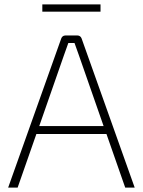

<svg xmlns="http://www.w3.org/2000/svg" viewBox="-20 -851 648 871"><path d="M436 -831H172V-798H436ZM548 0H591L350 -677C347 -685 340 -690 332 -690H276C268 -690 261 -685 258 -677L17 0H60L145 -243H463ZM158 -279 270 -600 290 -656H318L338 -600L450 -279Z"/></svg>

Font: Exo 2 Extra Light
Style: Regular
Weight: 250
Designer: Natanael Gama
Version: Version 1.001;PS 001.001;hotconv 1.0.88;makeotf.lib2.5.64775